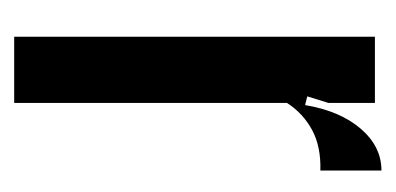

<svg xmlns="http://www.w3.org/2000/svg" viewBox="-160 -384 545 264"><g transform="rotate(90 112.0 -252.5)"><path d="M122 -496V-432L113 -403L125 -400Q133 -448 157.5 -476.5Q182 -505 215 -505V-421Q182 -422 159 -409.5Q136 -397 122 -375V0H31V-496Z"/></g></svg>

Font: Moniqa ExtBd Cond Paragraph
Style: Regular
Weight: 800
Width: 3
Designer: Rajesh Rajput
Foundry: Rajesh Rajput
Version: Version 1.000